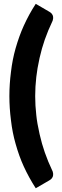

<svg xmlns="http://www.w3.org/2000/svg" viewBox="-20 -813 321 999"><path d="M168.9 -213.4Q172.9 -173.3 186 -115.2Q197.8 -63.5 212.9 -20.5Q231 30.8 249 67.9Q255.4 79.6 256.3 88.9Q257.3 98.6 254.9 105.5Q251.5 113.3 247.1 117.7Q242.7 122.1 234.9 126.5L166 166.5Q130.4 111.3 103.5 52.7Q79.1 -0.5 61 -65.4Q44.4 -123 37.1 -187Q28.8 -251 28.8 -313Q28.8 -375 37.1 -439Q44.4 -502.4 61 -561Q79.6 -626 103.5 -678.7Q130.9 -739.3 166 -793L234.9 -752.9Q242.7 -748.5 247.1 -744.1Q251.5 -739.7 254.9 -731.9Q257.3 -725.1 256.3 -715.8Q255.4 -706.1 249 -694.3Q231.4 -658.2 212.9 -606.4Q197.3 -561.5 186 -511.7Q173.3 -454.1 168.9 -412.6Q163.1 -362.3 163.1 -313Q163.1 -263.7 168.9 -213.4Z"/></svg>

Font: Lato-ExtraBold
Style: Regular
Weight: 500
Designer: Lukasz Dziedzic with Adam Twardoch and Botio Nikoltchev
Foundry: tyPoland Lukasz Dziedzic
Version: ""